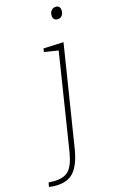

<svg xmlns="http://www.w3.org/2000/svg" viewBox="-240 -781 637 1072"><g transform="rotate(-15 78.0 -245.5)"><path d="M-97 234 -92 209Q-85 209 -77.5 209.5Q-70 210 -64 210Q-2 210 25.5 179.5Q53 149 65 73L153 -488L71 -501L74 -521L191 -526L97 68Q82 157 46.5 197Q11 237 -59 237Q-70 237 -78.5 236Q-87 235 -97 234ZM193 -658Q165 -658 165 -689Q165 -705 175 -716.5Q185 -728 200 -728Q227 -728 227 -697Q227 -680 217.5 -669Q208 -658 193 -658Z"/></g></svg>

Font: Bitter ExtraLight
Style: Italic
Weight: 200
Italic angle: -9°
Designer: Sol Matas, and Bitter project Authors
Foundry: Sol Matas
Version: Version 2.001